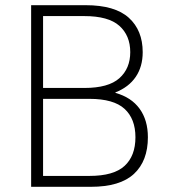

<svg xmlns="http://www.w3.org/2000/svg" viewBox="-20 -720 660 740"><path d="M100 -700H310Q423 -700 476.5 -651.5Q530 -603 530 -519Q530 -463 503 -423.5Q476 -384 425 -364V-362Q486 -345 518 -301Q550 -257 550 -191Q550 -100 496.5 -50Q443 0 330 0H100ZM146 -658V-381H305Q398 -381 440 -418.5Q482 -456 482 -519Q482 -583 440 -620.5Q398 -658 305 -658ZM146 -339V-42H325Q418 -42 460 -80.5Q502 -119 502 -191Q502 -262 460 -300.5Q418 -339 325 -339Z"/></svg>

Font: PT Root UI Light
Style: Regular
Weight: 300
Designer: Vitaly Kuzmin
Foundry: ParaType Ltd.
Version: Version 2.000G